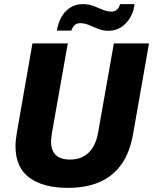

<svg xmlns="http://www.w3.org/2000/svg" viewBox="-20 -897 741 929"><path d="M308 12Q189 12 122 -37.5Q55 -87 55 -190Q55 -206 57 -223Q59 -240 62 -258L137 -687H308L231 -252Q230 -242 228.5 -231.5Q227 -221 227 -211Q227 -170 249.5 -147.5Q272 -125 319 -125Q375 -125 409 -158.5Q443 -192 454 -252L531 -687H701L624 -249Q608 -158 566.5 -100.5Q525 -43 460.5 -15.5Q396 12 308 12ZM255 -749Q261 -785 277 -814Q293 -843 319.5 -860Q346 -877 381 -877Q409 -877 432.5 -868Q456 -859 477 -850Q498 -841 520 -841Q535 -841 545.5 -850Q556 -859 561 -877H631Q627 -841 610 -812Q593 -783 566.5 -765.5Q540 -748 505 -748Q478 -748 454.5 -757.5Q431 -767 410 -776Q389 -785 367 -785Q352 -785 341.5 -775.5Q331 -766 325 -749Z"/></svg>

Font: Archivo SemiCondensed ExtraBold
Style: Italic
Weight: 800
Width: 4
Italic angle: -10°
Designer: Hector Gatti
Foundry: Omnibus-Type
Version: Version 2.001